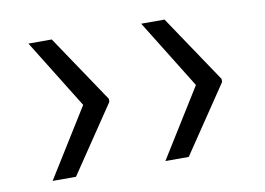

<svg xmlns="http://www.w3.org/2000/svg" viewBox="-56 -597 828 601"><g transform="rotate(-10 358.5 -296.5)"><path d="M66.4 -78.1 203.1 -297.9H284.2V-291L140.6 -78.1ZM66.4 -514.6H140.6L284.2 -300.8V-293.9H203.1ZM424.8 -78.1 561.5 -297.9H642.6V-291L499 -78.1ZM424.8 -514.6H499L642.6 -300.8V-293.9H561.5Z"/></g></svg>

Font: Inter V
Style: 
Weight: 400
Designer: Rasmus Andersson
Foundry: rsms
Version: Version 4.000;git-a3f224843